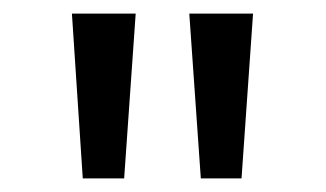

<svg xmlns="http://www.w3.org/2000/svg" viewBox="-20 -617 480 283"><path d="M276 -354 259 -597H353L336 -354ZM102 -354 86 -597H180L163 -354Z"/></svg>

Font: Aikya SemiBold
Style: Regular
Weight: 600
Designer: Neelakash Kshetrimayum (Latin subset based on Merriweather by Eben Sorkin)
Foundry: Brand New Type
Version: Version 1.00 b005